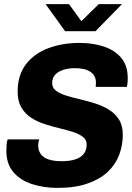

<svg xmlns="http://www.w3.org/2000/svg" viewBox="-20 -905 642 935"><path d="M260 10Q193 10 136 -8.5Q79 -27 45 -67Q11 -107 11 -170Q11 -185 12 -199.5Q13 -214 17 -226H171Q169 -221 167.5 -212.5Q166 -204 166 -196Q166 -173 178 -155.5Q190 -138 215.5 -129Q241 -120 280 -120Q320 -120 347 -129Q374 -138 388 -156Q402 -174 402 -201Q402 -224 383.5 -238.5Q365 -253 335 -262.5Q305 -272 269.5 -280.5Q234 -289 198 -300.5Q162 -312 132 -331.5Q102 -351 84 -381.5Q66 -412 66 -459Q66 -539 106 -591.5Q146 -644 214.5 -670Q283 -696 367 -696Q433 -696 486.5 -678Q540 -660 571 -622.5Q602 -585 602 -525Q602 -518 601.5 -508Q601 -498 598 -482H446Q447 -492 447 -496Q447 -500 447 -504Q447 -537 420.5 -555Q394 -573 346 -573Q314 -573 288.5 -565Q263 -557 248.5 -541Q234 -525 234 -500Q234 -477 253 -463Q272 -449 302.5 -439.5Q333 -430 369.5 -421.5Q406 -413 442.5 -401.5Q479 -390 509.5 -371.5Q540 -353 559 -323.5Q578 -294 578 -249Q578 -197 560 -150Q542 -103 504 -67.5Q466 -32 405.5 -11Q345 10 260 10ZM297 -753 202 -885H316L390 -783H357L461 -885H574L445 -753Z"/></svg>

Font: Chivo Mono
Style: Bold Italic
Weight: 700
Italic angle: -8.05°
Monospace: yes
Version: Version 1.008